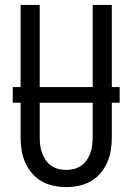

<svg xmlns="http://www.w3.org/2000/svg" viewBox="-20 -755 540 783"><path d="M250 8Q224 8 198 2.5Q172 -3 149.5 -16Q127 -29 110 -49Q93 -69 82.5 -93Q72 -117 68 -143Q64 -169 64 -195V-735H142V-195Q142 -179 144 -162.5Q146 -146 151.5 -131Q157 -116 166 -102.5Q175 -89 188.5 -79.5Q202 -70 218 -66Q234 -62 250 -62Q266 -62 282 -66Q298 -70 311.5 -79.5Q325 -89 334 -102.5Q343 -116 348.5 -131Q354 -146 356 -162.5Q358 -179 358 -195V-735H436V-195Q436 -169 432 -143Q428 -117 417.5 -93Q407 -69 390 -49Q373 -29 350.5 -16Q328 -3 302 2.5Q276 8 250 8ZM32 -336V-400H468V-336Z"/></svg>

Font: Iosevka Fuck
Style: Regular
Weight: 400
Monospace: yes
Designer: Belleve Invis
Foundry: Belleve Invis
Version: Version 28.0.7; ttfautohint (v1.8.3)